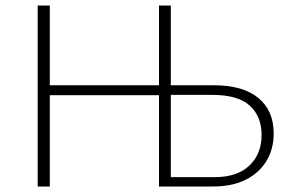

<svg xmlns="http://www.w3.org/2000/svg" viewBox="-20 -678 1069 698"><path d="M558 0V-658H601V-34H760Q843 -34 887 -76.5Q931 -119 931 -187Q931 -255 888 -294Q845 -333 752 -333H585V-368H758Q863 -368 919 -322Q975 -276 975 -193Q975 -136 948.5 -92.5Q922 -49 873 -24.5Q824 0 754 0ZM117 0V-658H161V0ZM133 -332V-368H587V-332Z"/></svg>

Font: Ysabeau Infant ExtraLight
Style: Regular
Weight: 250
Designer: Christian Thalmann (Catharsis Fonts)
Version: Version 2.001;gftools[0.9.30]; featfreeze: ss01,ss02,lnum